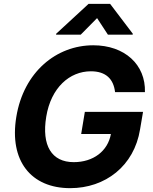

<svg xmlns="http://www.w3.org/2000/svg" viewBox="-20 -974 801 1004"><path d="M581.7 -492.2H737.9C742.2 -636 632.1 -737.2 467.7 -737.2C275.6 -737.2 104 -598.7 65.3 -362.9C27.3 -132.8 142.4 9.9 346.9 9.9C530.5 9.9 681.5 -105.8 712.4 -297.6L728 -389.2H423.7L404.5 -273.4H560C543.7 -183.6 468 -126.1 365.4 -126.1C250.4 -126.1 196.7 -212.4 221.9 -364.3C246.8 -515.6 343.8 -601.2 455.3 -601.2C534.1 -601.2 573.9 -560.4 581.7 -492.2ZM273.1 -792.6H402L487.6 -879.3L544.4 -792.6H673.7L674.4 -797.6L555.8 -953.8H443.2L273.8 -797.6Z"/></svg>

Font: Margiela Sans
Style: Bold Italic
Weight: 700
Italic angle: -9.39999°
Designer: Stefan Endress, Andreas Faust
Version: Version 1.100;FEAKit 1.0